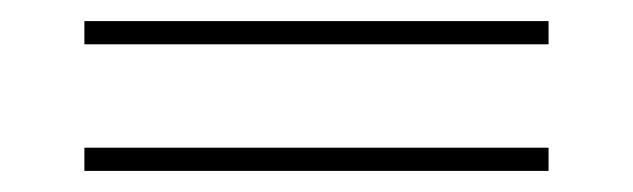

<svg xmlns="http://www.w3.org/2000/svg" viewBox="-20 -391 600 182"><path d="M60 -229V-251H500V-229ZM60 -349V-371H500V-349Z"/></svg>

Font: Kalnia SemiExpanded ExtraLight
Style: Regular
Weight: 250
Width: 6
Designer: Frida Medrano
Foundry: Frida Medrano
Version: Version 1.105